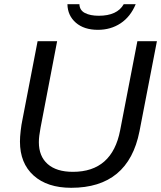

<svg xmlns="http://www.w3.org/2000/svg" viewBox="-20 -884 767 914"><path d="M319 10Q205 10 140 -48.5Q75 -107 75 -210Q75 -232 78.5 -262Q82 -292 86 -310L159 -688H252L173 -276Q169 -255 167 -238Q165 -221 165 -207Q165 -140 207 -103Q249 -66 327 -66Q514 -66 552 -264L634 -688H727L644 -259Q591 10 319 10ZM446 -742Q380 -742 341 -776Q302 -810 301 -864H358Q359 -835 384.5 -822Q410 -809 450 -809Q538 -809 569 -864H626Q601 -804 554 -773Q507 -742 446 -742Z"/></svg>

Font: Libra Sans Modern
Style: Italic
Weight: 400
Italic angle: -12°
Foundry: Stefan Peev, Context Ltd
Version: Version 1.000